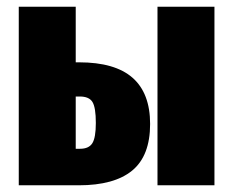

<svg xmlns="http://www.w3.org/2000/svg" viewBox="-20 -553 696 573"><path d="M428 -183Q428 -88 374.5 -44Q321 0 215 0H36V-533H206V-367H216Q323 -367 375.5 -321Q428 -275 428 -183ZM620 -533V0H450V-533ZM266 -186Q266 -232 256 -248.5Q246 -265 218 -265H206V-109H219Q245 -109 255.5 -125.5Q266 -142 266 -186Z"/></svg>

Font: Fira Sans Compressed ExtraBold
Style: Regular
Weight: 800
Width: 1
Designer: bBox Type GmbH & Carrois Corporate GbR & Edenspiekermann AG
Foundry: bBox Type GmbH & Carrois Corporate GbR & Edenspiekermann AG
Version: Version 4.301